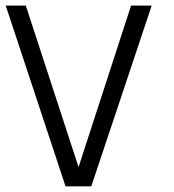

<svg xmlns="http://www.w3.org/2000/svg" viewBox="-49 -657 615 677"><path d="M485.8 -637.2 272.9 0H182.1L-28.8 -637.2H42L228 -67.9L413.1 -637.2Z"/></svg>

Font: Anonymous Pro
Style: Regular
Weight: 400
Monospace: yes
Designer: Mark Simonson
Version: Version 1.003